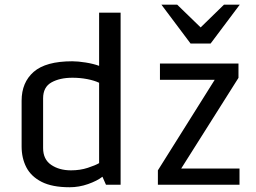

<svg xmlns="http://www.w3.org/2000/svg" viewBox="-20 -789 1094 820"><path d="M72.3 -163.6V-358.9Q72.3 -437 124 -482.2Q175.8 -527.3 288.6 -527.3Q313 -527.3 346.2 -522Q379.4 -516.6 403.3 -507.8V-734.9H495.1V0H432.6L417.5 -34.2Q395 -16.6 356.2 -2.9Q317.4 10.7 277.3 10.7Q203.1 10.7 158 -12.2Q112.8 -35.2 92.5 -74.5Q72.3 -113.8 72.3 -163.6ZM403.3 -92.3V-435.5Q382.8 -445.3 352.3 -451.2Q321.8 -457 289.6 -457Q235.4 -457 199.7 -437Q164.1 -417 164.1 -369.1V-156.7Q164.1 -108.4 198.5 -85Q232.9 -61.5 283.2 -61.5Q322.3 -61.5 355 -72.3Q387.7 -83 403.3 -92.3ZM654.3 -61.5 897 -448.2H663.1V-517.6H998.5V-456.5L753.9 -69.3H1002.9V0H654.3ZM793.9 -603 669.4 -769H736.8L836.9 -671.9L936.5 -769H1003.9L879.4 -603Z"/></svg>

Font: Monda
Style: Regular
Weight: 400
Designer: Vernon Adams
Foundry: Vernon Adams
Version: Version 2.100; ttfautohint (v1.8.3)